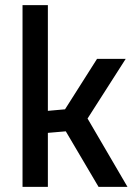

<svg xmlns="http://www.w3.org/2000/svg" viewBox="-20 -730 534 750"><path d="M167 0H68V-710H167V-297L234 -303L359 -500H471L322 -267L478 0H365L237 -217L167 -211Z"/></svg>

Font: TitilliumText
Style: Medium
Weight: 500
Designer: Accademia di Belle Arti di Urbino and others
Foundry: Accademia di Belle Arti di Urbino and others.
Version: Version 60.001